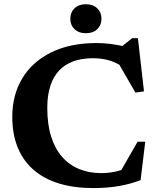

<svg xmlns="http://www.w3.org/2000/svg" viewBox="-20 -898 762 930"><path d="M470 -59.5Q502.5 -59.5 533.2 -65.5Q564 -71.5 600 -86.5L555.5 -53.5L646.5 -211.5H683.5L661 -25.5Q614 -7 556.5 3Q499 13 432.5 13Q339 13 266 -9.2Q193 -31.5 142.5 -75.5Q92 -119.5 65.8 -183.8Q39.5 -248 39.5 -331.5Q39.5 -438.5 88.2 -519Q137 -599.5 228.5 -644.5Q320 -689.5 448 -689.5Q483 -689.5 517.5 -685Q552 -680.5 596.5 -670L555 -661L620 -713H648L677.5 -455.5L636 -449.5L537.5 -620L585.5 -567.5Q545 -595 508.5 -605.5Q472 -616 431 -616Q376.5 -616 335.2 -601Q294 -586 266 -556Q238 -526 223.5 -480.8Q209 -435.5 209 -375.5Q209 -295.5 227.8 -236.2Q246.5 -177 281.2 -137.8Q316 -98.5 364 -79Q412 -59.5 470 -59.5ZM396 -737Q361.5 -737 341 -756.8Q320.5 -776.5 320.5 -807Q320.5 -838 341 -857.8Q361.5 -877.5 396 -877.5Q430.5 -877.5 451 -857.8Q471.5 -838 471.5 -807Q471.5 -776.5 451 -756.8Q430.5 -737 396 -737Z"/></svg>

Font: Newsreader 16pt 16pt
Style: Bold
Weight: 700
Version: Version 1.003